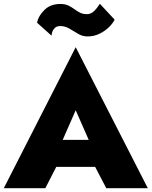

<svg xmlns="http://www.w3.org/2000/svg" viewBox="-23 -997 803 1017"><path d="M173 -877Q181 -914 213 -945Q245 -976 297 -976Q322 -976 339.5 -967.5Q357 -959 371 -948.5Q385 -938 400.5 -930Q416 -922 437 -922Q458 -922 474.5 -937.5Q491 -953 506 -977L584 -893Q576 -875 555 -854Q534 -833 504.5 -818.5Q475 -804 441 -804Q414 -804 390.5 -818Q367 -832 344.5 -845.5Q322 -859 296 -859Q278 -859 268 -849.5Q258 -840 254 -828Q250 -816 250 -808ZM540 0 481 -113H275L217 0H-3L378 -747L760 0ZM378 -413 309 -256H447Z"/></svg>

Font: Jost* Heavy
Style: Regular
Weight: 800
Version: Version 3.7